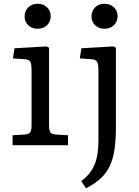

<svg xmlns="http://www.w3.org/2000/svg" viewBox="-20 -773 739 1022"><path d="M47 0V-53L114 -57Q135 -59 141.5 -69.5Q148 -80 148 -108V-398Q148 -434 140.5 -445.5Q133 -457 109 -458L49 -462L57 -516L228 -526L241 -519V-104Q241 -85 246 -72Q251 -59 276 -57L342 -53V0ZM180 -620Q150 -620 130.5 -638.5Q111 -657 111 -686Q111 -715 130.5 -734Q150 -753 180 -753Q210 -753 230 -734.5Q250 -716 250 -687Q250 -658 230.5 -639Q211 -620 180 -620ZM438 229 412 191Q437 173 454.5 151.5Q472 130 483 104Q494 78 499 45.5Q504 13 504 -28V-397Q504 -432 496.5 -444.5Q489 -457 465 -458L405 -462L413 -516L584 -526L597 -519V-95Q597 -28 589.5 22.5Q582 73 564.5 110.5Q547 148 516 176.5Q485 205 438 229ZM536 -620Q506 -620 486.5 -638.5Q467 -657 467 -686Q467 -715 486.5 -734Q506 -753 536 -753Q566 -753 586 -734.5Q606 -716 606 -687Q606 -658 586.5 -639Q567 -620 536 -620Z"/></svg>

Font: Literata Variable Black
Style: Regular
Weight: 900
Designer: Latin by Veronika Burian and Jose Scaglione. Greek by Irene Vlachou. Cyrillic by Vera Evstafieva.
Foundry: TypeTogether
Version: Version 3.021